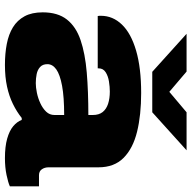

<svg xmlns="http://www.w3.org/2000/svg" viewBox="-19 -745 776 778"><g transform="rotate(90 369.0 -356.0)"><path d="M243 12Q197 12 158 4.5Q119 -3 90.5 -20.5Q62 -38 46 -67.5Q30 -97 30 -141Q30 -202 59 -239Q88 -276 142.5 -294.5Q197 -313 273.5 -319.5Q350 -326 446 -326V-344Q446 -369 434 -384Q422 -399 400.5 -406Q379 -413 351 -413Q332 -413 310 -409.5Q288 -406 272.5 -396Q257 -386 257 -368V-364H45Q44 -368 44 -370.5Q44 -373 44 -377Q44 -425 79.5 -462Q115 -499 185 -519.5Q255 -540 357 -540Q446 -540 513.5 -523.5Q581 -507 619.5 -469Q658 -431 658 -367V-165Q658 -149 666 -137.5Q674 -126 690 -126H735V-8Q720 -1 689 5.5Q658 12 621 12Q574 12 542 3Q510 -6 491.5 -21.5Q473 -37 466 -56H458Q433 -36 401.5 -20.5Q370 -5 331 3.5Q292 12 243 12ZM317 -113Q334 -113 356 -117.5Q378 -122 398.5 -131.5Q419 -141 432.5 -155Q446 -169 446 -189V-228Q373 -228 327.5 -219.5Q282 -211 261 -196Q240 -181 240 -160Q240 -141 251.5 -130.5Q263 -120 280.5 -116.5Q298 -113 317 -113ZM117 -724H270L384 -627H320L435 -724H589L435 -585H271Z"/></g></svg>

Font: Archivo SemiExpanded Black
Style: Regular
Weight: 900
Width: 6
Designer: Hector Gatti
Foundry: Omnibus-Type
Version: Version 2.001